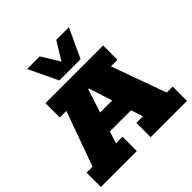

<svg xmlns="http://www.w3.org/2000/svg" viewBox="-206 -970 1137 1137"><g transform="rotate(-45 362.5 -401.5)"><path d="M2 0V-120H52L176 -463H121V-583H604V-463H549L673 -120H723V0H419V-120H474L434 -243L493 -195H229L288 -243L248 -120H303V0ZM295 -267 264 -315H458L427 -267L364 -463H359ZM274 -620 187 -803H293L362 -690L431 -803H537L452 -620Z"/></g></svg>

Font: Rokkitt Black
Style: Regular
Weight: 900
Designer: Vernon Adams
Foundry: Vernon Adams
Version: Version 3.103